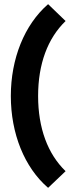

<svg xmlns="http://www.w3.org/2000/svg" viewBox="-20 -775 350 922"><path d="M211 127 295 47C209 -36 163 -160 163 -314C163 -468 209 -591 295 -674L211 -755C97 -656 32 -493 32 -314C32 -134 97 29 211 127Z"/></svg>

Font: MV Cash
Style: Bold
Weight: 700
Designer: Rodrigo Fuenzalida
Foundry: fragTYPE
Version: Version 1.100;Glyphs 3.1.2 (3151)